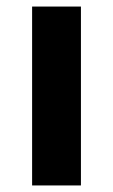

<svg xmlns="http://www.w3.org/2000/svg" viewBox="-20 -566 345 586"><path d="M227 0H78V-546H227Z"/></svg>

Font: Noto Sans Balinese
Style: Regular
Weight: 400
Designer: Aditya Bayu, David Williams
Foundry: David Williams
Version: Version 2.003